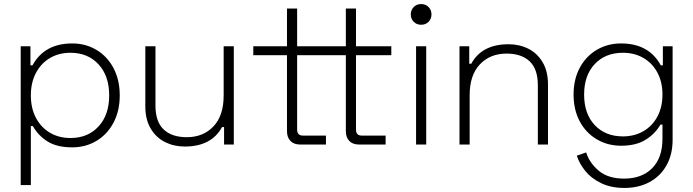

<svg xmlns="http://www.w3.org/2000/svg" viewBox="-20 -712 3416 946"><path d="M82 -484H130V-390H140Q199 -498 336 -498Q402 -498 455.5 -466Q509 -434 539.5 -376Q570 -318 570 -242Q570 -166 539.5 -108Q509 -50 455.5 -18Q402 14 336 14Q260 14 213.5 -15.5Q167 -45 142 -91H132V200H82ZM327 -32Q413 -32 465.5 -89Q518 -146 518 -242Q518 -338 465.5 -395Q413 -452 327 -452Q270 -452 226 -426Q182 -400 157 -352.5Q132 -305 132 -242Q132 -179 157 -131.5Q182 -84 226 -58Q270 -32 327 -32Z M1084 0V-86H1074Q1022 10 890 10Q837 10 793 -12Q749 -34 722.5 -78.5Q696 -123 696 -188V-484H746V-192Q746 -112 786.5 -74Q827 -36 900 -36Q981 -36 1031.5 -89Q1082 -142 1082 -242V-484H1132V0Z M1228 -484H1394V-670H1444V-484H1618V-440H1444V-74Q1444 -44 1472 -44H1586V0H1458Q1428 0 1411 -17.5Q1394 -35 1394 -66V-440H1228ZM1518 -484H1684V-670H1734V-484H1908V-440H1734V-74Q1734 -44 1762 -44H1880V0H1748Q1718 0 1701 -17.5Q1684 -35 1684 -66V-440H1518Z M2080 0H2030V-484H2080ZM2004 -641Q2004 -663 2018.5 -677.5Q2033 -692 2055 -692Q2077 -692 2091.5 -677.5Q2106 -663 2106 -641Q2106 -619 2091.5 -604.5Q2077 -590 2055 -590Q2033 -590 2018.5 -604.5Q2004 -619 2004 -641Z M2292 -484V-398H2302Q2354 -494 2486 -494Q2539 -494 2583 -472Q2627 -450 2653.5 -405.5Q2680 -361 2680 -296V0H2630V-292Q2630 -372 2589.5 -410Q2549 -448 2476 -448Q2395 -448 2344.5 -395Q2294 -342 2294 -242V0H2244V-484Z M3294 -23 3244 -28V-98H3234Q3209 -54 3162 -24Q3115 6 3040 6Q2974 6 2920.5 -25.5Q2867 -57 2836.5 -114Q2806 -171 2806 -246Q2806 -321 2836.5 -378Q2867 -435 2920.5 -466.5Q2974 -498 3040 -498Q3177 -498 3236 -390H3246V-484H3294ZM3049 -452Q2963 -452 2910.5 -396.5Q2858 -341 2858 -246Q2858 -151 2910.5 -95.5Q2963 -40 3049 -40Q3106 -40 3150 -65.5Q3194 -91 3219 -137.5Q3244 -184 3244 -246Q3244 -308 3219 -354.5Q3194 -401 3150 -426.5Q3106 -452 3049 -452ZM2868 39Q2885 92 2931 130Q2977 168 3055 168Q3142 168 3193 117Q3244 66 3244 -28L3294 -23Q3294 49 3264 102.5Q3234 156 3180.5 185Q3127 214 3056 214Q2990 214 2941 190Q2892 166 2863 129.5Q2834 93 2822 55Z"/></svg>

Font: Space Grotesk Variable
Style: Regular
Weight: 400
Designer: Florian Karsten (Space Grotesk), Colophon Foundry (Space Mono)
Foundry: Florian Karsten
Version: Version 1.106